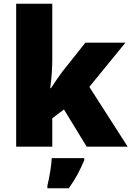

<svg xmlns="http://www.w3.org/2000/svg" viewBox="-20 -780 699 1021"><path d="M258 -461Q258 -427 255 -386Q252 -345 247 -311H251Q262 -328 279.5 -354Q297 -380 310 -397L434 -553H647L455 -318L659 0H441L320 -198L258 -151V0H66V-760H258ZM428 72Q411 112 393 146Q375 180 346 221H232V207Q240 175 247 132Q254 89 255 61H428Z"/></svg>

Font: Noto Sans Cherokee Black
Style: Regular
Weight: 900
Designer: Monotype Design Team
Foundry: Monotype Imaging Inc.
Version: Version 2.001; ttfautohint (v1.8.4.7-5d5b)